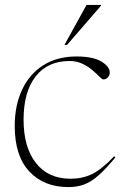

<svg xmlns="http://www.w3.org/2000/svg" viewBox="-20 -752 507 782"><path d="M291.5 -522Q358.5 -522 392.8 -501.5Q427 -481 427 -456.5Q427 -445.5 419.5 -437Q412 -428.5 401 -428.5Q396 -428.5 385 -439.8Q374 -451 356.8 -466Q339.5 -481 316 -492.2Q292.5 -503.5 263 -503.5Q174 -503.5 125 -440.5Q76 -377.5 76 -264.5Q76 -152.5 126.2 -88.2Q176.5 -24 268 -24Q315.5 -24 354.8 -43Q394 -62 445 -115.5L450 -111Q412 -65 382.2 -38.5Q352.5 -12 323.5 -1Q294.5 10 258.5 10Q159 10 99.5 -53.5Q40 -117 40 -239Q40 -322.5 69.8 -386.2Q99.5 -450 156 -486Q212.5 -522 291.5 -522ZM242.5 -569 332.5 -732H391.5V-729L253 -569Z"/></svg>

Font: Newsreader 72pt ExtraLight
Style: Regular
Weight: 275
Designer: Hugues Gentile
Foundry: Production Type
Version: Version 1.003; ttfautohint (v1.8.3)